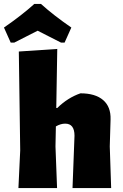

<svg xmlns="http://www.w3.org/2000/svg" viewBox="-50 -949 619 969"><path d="M4 -734 -30 -810Q60 -872 123 -929H157Q220 -872 310 -810L276 -734H258Q238 -744 199 -764Q160 -784 140 -794Q121 -784 81 -764Q41 -744 22 -734ZM356 -478Q431 -478 470.5 -444Q510 -410 508 -346L504 -210L511 0H316L326 -264Q326 -325 279 -325Q256 -325 232 -311L230 -210L238 0H43L52 -190L45 -689L239 -702L234 -404H239Q292 -456 356 -478Z"/></svg>

Font: Alegreya Sans SC Black
Style: Regular
Weight: 900
Designer: Juan Pablo del Peral
Foundry: Huerta Tipografica
Version: Version 2.007